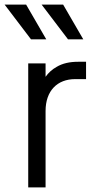

<svg xmlns="http://www.w3.org/2000/svg" viewBox="-45 -810 403 830"><path d="M155 -640 68 -790H-25L89 -640ZM315 -640 228 -790H135L249 -640ZM152 0V-330C152 -418 203 -468 280 -468H327V-543H293C256 -543 225 -536 200 -521C180 -510 164 -495 152 -478V-536H77V0Z"/></svg>

Font: Plus Jakarta Sans
Style: Regular
Weight: 400
Designer: Gumpita Rahayu
Foundry: Tokotype
Version: Version 2.071;gftools[0.9.30]